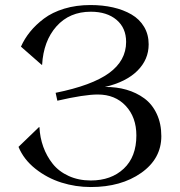

<svg xmlns="http://www.w3.org/2000/svg" viewBox="-20 -735 722 770"><path d="M344.2 15.1Q283.2 15.1 226.1 -2.9Q168.9 -21 122.1 -58.1Q75.2 -95.2 54.2 -146L136.2 -225.1H138.2Q140.1 -183.6 153.6 -146.2Q167 -108.9 191.4 -78.1Q215.8 -47.4 255.4 -29.3Q294.9 -11.2 344.2 -11.2Q425.8 -11.2 476.3 -58.6Q526.9 -106 526.9 -191.9Q526.9 -264.6 484.4 -310.3Q441.9 -356 372.1 -356Q317.9 -356 210 -331.1L203.1 -362.8Q348.6 -392.1 417.2 -441.9Q485.8 -491.7 485.8 -566.9Q485.8 -623 447.3 -655.5Q408.7 -688 344.2 -688Q258.8 -688 206.5 -629.4Q154.3 -570.8 148.9 -475.1H147L64 -547.9Q78.1 -579.6 100.6 -607.4Q123 -635.3 156.2 -660.4Q189.5 -685.5 237.5 -700.2Q285.6 -714.8 342.8 -714.8Q391.6 -714.8 433.3 -705.3Q475.1 -695.8 507.3 -677Q539.6 -658.2 557.9 -627.4Q576.2 -596.7 576.2 -557.1Q576.2 -496.1 531 -451.2Q485.8 -406.2 400.9 -386.2Q447.3 -386.7 487.1 -375.2Q526.9 -363.8 558.6 -340.6Q590.3 -317.4 608.6 -278.3Q627 -239.3 627 -189Q627 -98.6 546.4 -41.7Q465.8 15.1 344.2 15.1Z"/></svg>

Font: Messapia
Style: Regular
Weight: 400
Designer: Luca Marsano
Foundry: Collletttivo
Version: Version 1.000;FEAKit 1.0